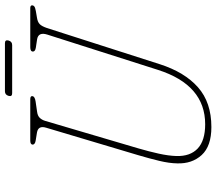

<svg xmlns="http://www.w3.org/2000/svg" viewBox="-68 -772 855 758"><g transform="rotate(-90 359.0 -392.5)"><path d="M462.5 -195.5 602 -633Q613 -668 583.5 -673L550.5 -678Q535 -680.5 535 -689.5Q535 -700 552 -700H706.5Q717.5 -700 717.5 -692.5Q717.5 -687.5 713 -684Q708.5 -680.5 695 -678L668.5 -673.5Q652 -671 643.5 -663Q635 -655 628 -634.5L485 -188.5Q453.5 -90.5 393.8 -37.8Q334 15 237 15Q161.5 15 126.5 -23.2Q91.5 -61.5 93.5 -120Q94 -151.5 103.5 -191Q113 -230.5 125.5 -272.5L234.5 -638Q243.5 -668.5 215.5 -673.5L184.5 -678.5Q167.5 -681 167.5 -691Q168.5 -700 183.5 -700H346.5Q359 -700 359 -693Q359 -682 338 -679L297 -673Q281.5 -671 273.5 -662.8Q265.5 -654.5 261.5 -642L152.5 -272.5Q140.5 -231.5 132 -193Q123.5 -154.5 122.5 -123Q121 -68.5 152.2 -39Q183.5 -9.5 248 -9.5Q403 -9.5 462.5 -195.5ZM360 -785.5Q364 -800 378 -800H568Q582.5 -800 578.5 -785.5Q574.5 -771.5 560.5 -771.5H370.5Q356 -771.5 360 -785.5Z"/></g></svg>

Font: Fraunces144ptSuperSoftThinItalic
Style: Italic
Weight: 100
Italic angle: -16°
Version: Version 1.000;[0bf87f6ff]